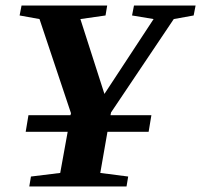

<svg xmlns="http://www.w3.org/2000/svg" viewBox="-20 -675 728 695"><path d="M380 -258H528L518 -198H369L343 -49L444 -36L438 0H86L92 -36L198 -49L225 -198H73L83 -258H235L237 -265L123 -606L51 -619L58 -655H368L362 -619L271 -606L358 -335L536 -606L458 -619L465 -655H688L681 -619L609 -606L382 -268Z"/></svg>

Font: Libra Serif Modern
Style: Bold Italic
Weight: 700
Italic angle: -12°
Designer: Stefan Peev, Context Ltd
Foundry: Stefan Peev, Context Ltd
Version: Version 1.000